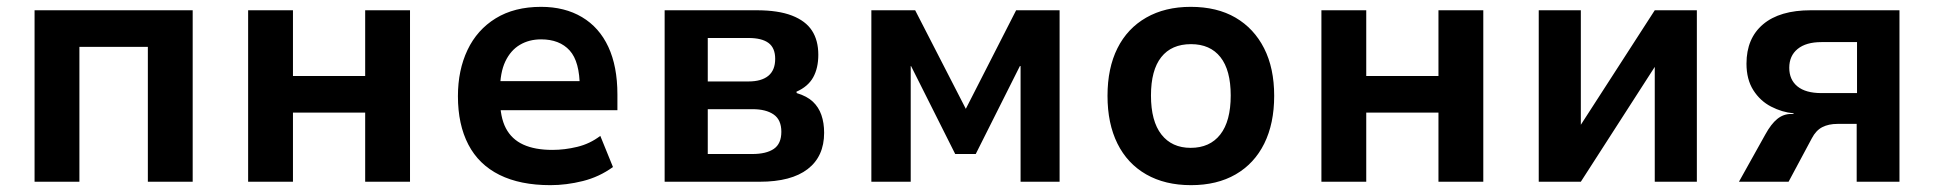

<svg xmlns="http://www.w3.org/2000/svg" viewBox="-20 -531 5651 561"><path d="M81 0V-501H543V0H412V-394H212V0Z M705 0V-501H836V-309H1047V-501H1178V0H1047V-202H836V0Z M1588 10Q1500 10 1439.5 -20Q1379 -50 1348.5 -108.5Q1318 -167 1318 -250Q1318 -326 1346 -385Q1374 -444 1428.5 -477.5Q1483 -511 1561 -511Q1630 -511 1680.5 -481Q1731 -451 1757.5 -394Q1784 -337 1784 -255V-209H1421V-294H1688L1674 -275Q1674 -351 1644.5 -383.5Q1615 -416 1561 -416Q1526 -416 1499 -400Q1472 -384 1456.5 -351.5Q1441 -319 1441 -267V-243Q1441 -189 1458 -156.5Q1475 -124 1509 -108.5Q1543 -93 1594 -93Q1630 -93 1667 -102Q1704 -111 1734 -134L1771 -43Q1731 -14 1683 -2Q1635 10 1588 10Z M1922 0V-501H2191Q2254 -501 2294 -485.5Q2334 -470 2352.5 -441.5Q2371 -413 2371 -371Q2371 -332 2356 -305Q2341 -278 2307 -263L2308 -259Q2338 -250 2355 -234Q2372 -218 2380 -195Q2388 -172 2388 -143Q2388 -74 2340 -37Q2292 0 2200 0ZM2048 -81H2178Q2219 -81 2241 -96Q2263 -111 2263 -146Q2263 -181 2240.5 -196.5Q2218 -212 2179 -212H2048ZM2048 -293H2167Q2205 -293 2225 -309.5Q2245 -326 2245 -359Q2245 -391 2225.5 -405.5Q2206 -420 2167 -420H2048Z M2526 0V-501H2654L2802 -213L2949 -501H3076V0H2962V-338H2960L2831 -81H2771L2642 -338H2641V0Z M3460 10Q3384 10 3329 -21.5Q3274 -53 3245 -111.5Q3216 -170 3216 -251Q3216 -332 3245 -390Q3274 -448 3329 -479.5Q3384 -511 3459 -511Q3536 -511 3590 -479.5Q3644 -448 3673.5 -390Q3703 -332 3703 -251Q3703 -170 3674 -111.5Q3645 -53 3590.5 -21.5Q3536 10 3460 10ZM3459 -99Q3515 -99 3545.5 -138Q3576 -177 3576 -252Q3576 -326 3546 -364Q3516 -402 3460 -402Q3403 -402 3373 -364Q3343 -326 3343 -252Q3343 -177 3373.5 -138Q3404 -99 3459 -99Z M3841 0V-501H3972V-309H4183V-501H4314V0H4183V-202H3972V0Z M4476 0V-501H4599V-154H4591L4815 -501H4938V0H4815V-348H4823L4599 0Z M5061 0 5138 -138Q5155 -169 5173 -183.5Q5191 -198 5213 -198H5221L5220 -200Q5187 -203 5155 -219.5Q5123 -236 5103 -267.5Q5083 -299 5083 -345Q5083 -419 5131.5 -460Q5180 -501 5271 -501H5530V0H5405V-169H5349Q5323 -169 5304.5 -159.5Q5286 -150 5274 -127L5206 0ZM5302 -259H5406V-408H5302Q5257 -408 5232.5 -388Q5208 -368 5208 -333Q5208 -298 5232 -278.5Q5256 -259 5302 -259Z"/></svg>

Font: Nunito Sans 7pt SemiCondensed
Style: Bold
Weight: 700
Width: 4
Designer: Vernon Adams
Foundry: Vernon Adams
Version: Version 3.101;gftools[0.9.27]